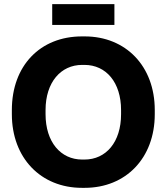

<svg xmlns="http://www.w3.org/2000/svg" viewBox="-20 -889 801 923"><path d="M231 -769H530V-869H231ZM37 -340C37 -130 176 14 374 14H387C585 14 724 -129 724 -340V-360C724 -571 585 -714 387 -714H374C173 -714 37 -573 37 -360ZM199 -340V-360C199 -493 272 -577 375 -577H386C490 -577 562 -493 562 -360V-340C562 -206 490 -122 386 -122H375C272 -122 199 -206 199 -340Z"/></svg>

Font: Fixel Text Bold
Style: Bold
Weight: 700
Width: 4
Designer: AlfaBravo + MacPaw
Foundry: Kyrylo Tkachov, Marchela Mozhyna, Serhii Makarenko, Maria Weinstein, Zakhar Kryvoshyya
Version: Version 1.211